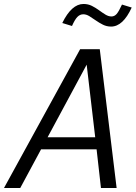

<svg xmlns="http://www.w3.org/2000/svg" viewBox="-56 -948 684 968"><path d="M-36 0 348 -700H447L532 0H453L431 -195H151L46 0ZM184 -256H424L381 -622ZM307 -817 258 -832Q305 -928 365 -928Q388 -928 407 -918.5Q426 -909 443 -896.5Q460 -884 475.5 -874.5Q491 -865 506 -865Q521 -865 532 -877.5Q543 -890 559 -925L608 -910Q564 -814 504 -814Q482 -814 463 -823.5Q444 -833 427 -845Q410 -857 394.5 -866.5Q379 -876 364 -876Q347 -876 334 -862.5Q321 -849 307 -817Z"/></svg>

Font: Red Hat Mono
Style: Italic
Weight: 400
Italic angle: -12°
Monospace: yes
Designer: Pentagram, MCKL
Foundry: MCKL
Version: Version 1.030